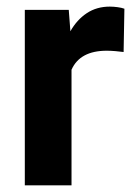

<svg xmlns="http://www.w3.org/2000/svg" viewBox="-20 -558 406 578"><path d="M354.5 -531.7 352.1 -401.4Q341.8 -402.8 327.4 -404.1Q313 -405.3 301.3 -405.3Q220.7 -405.3 195.3 -348.1V0H54.7V-528.3H187L191.9 -463.9Q211.4 -498.5 241.2 -518.3Q271 -538.1 310.5 -538.1Q321.8 -538.1 334.2 -536.4Q346.7 -534.7 354.5 -531.7Z"/></svg>

Font: Vazirmatn UI
Style: Bold
Weight: 700
Designer: Saber Rastikerdar
Foundry: Saber Rastikerdar
Version: Version 33.003